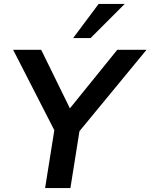

<svg xmlns="http://www.w3.org/2000/svg" viewBox="-20 -959 767 979"><path d="M210 0 263 -333 277 -256 47 -705H190L347 -385H319L578 -705H727L353 -251L392 -333L339 0ZM353 -765 483 -939H616L442 -765Z"/></svg>

Font: Mulish ExtraLight
Style: Bold Italic
Weight: 700
Italic angle: -9°
Version: Version 3.603